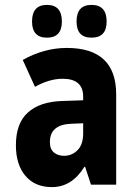

<svg xmlns="http://www.w3.org/2000/svg" viewBox="-20 -755 540 785"><path d="M192 10Q274 10 325 -73H328L352 0H455V-369Q455 -559 253 -559Q161 -559 73 -510L123 -400Q182 -433 236 -433Q320 -433 320 -360V-345L232 -342Q143 -339 94 -295Q45 -251 45 -161Q45 -82 84 -36Q123 10 192 10ZM242 -118Q217 -118 200.5 -131.5Q184 -145 184 -174Q184 -246 272 -249L320 -251V-210Q320 -164 297 -141Q274 -118 242 -118ZM354 -601Q416 -601 416 -667Q416 -735 354 -735Q293 -735 293 -667Q293 -601 354 -601ZM172 -601Q233 -601 233 -667Q233 -735 172 -735Q111 -735 111 -667Q111 -601 172 -601Z"/></svg>

Font: Noto Sans Mono Condensed Extra
Style: Regular
Weight: 800
Width: 3
Designer: Monotype Design Team
Foundry: Monotype Imaging Inc.
Version: Version 1.900